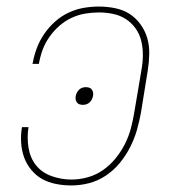

<svg xmlns="http://www.w3.org/2000/svg" viewBox="-20 -558 540 586"><path d="M198 8Q174 8 151 3.5Q128 -1 109 -11.5Q90 -22 75.5 -39.5Q61 -57 53.5 -78Q46 -99 44.5 -122.5Q43 -146 47 -170Q47 -170 47 -170Q47 -170 47 -170H67Q67 -170 67 -170Q67 -170 67 -170Q62 -139 67 -107.5Q72 -76 90 -53.5Q108 -31 137.5 -20.5Q167 -10 198 -10Q223 -10 248 -17Q273 -24 294.5 -39Q316 -54 333 -75Q350 -96 361.5 -119Q373 -142 379.5 -166.5Q386 -191 390 -216L412 -346Q416 -368 416 -390.5Q416 -413 411 -433.5Q406 -454 394 -471Q382 -488 364.5 -499.5Q347 -511 325.5 -515.5Q304 -520 282 -520Q261 -520 240 -516.5Q219 -513 198.5 -503.5Q178 -494 161 -479Q144 -464 131 -445.5Q118 -427 110.5 -407Q103 -387 99 -365Q99 -365 99 -364Q99 -363 99 -363H79Q79 -363 79 -364Q79 -365 80 -366Q84 -389 92.5 -411.5Q101 -434 115 -454.5Q129 -475 148 -492Q167 -509 189.5 -519.5Q212 -530 235.5 -534Q259 -538 282 -538Q307 -538 331.5 -533Q356 -528 375.5 -515.5Q395 -503 409 -483.5Q423 -464 429.5 -441.5Q436 -419 435.5 -393.5Q435 -368 431 -343L410 -213Q405 -186 397.5 -160Q390 -134 377 -108.5Q364 -83 345.5 -60.5Q327 -38 303 -22Q279 -6 252 1Q225 8 198 8ZM233 -238Q228 -238 223 -239.5Q218 -241 215 -245Q212 -249 211 -254Q210 -259 211 -264Q211 -264 211 -264Q211 -264 211 -264Q212 -270 214.5 -275Q217 -280 221 -284Q225 -288 230.5 -290Q236 -292 242 -292Q247 -292 252 -290.5Q257 -289 260 -285Q263 -281 264 -276Q265 -271 264 -266Q264 -266 264 -266Q264 -266 264 -266Q263 -260 260.5 -255Q258 -250 254 -246Q250 -242 244.5 -240Q239 -238 233 -238Z"/></svg>

Font: Iosevka Curly Slab ThObl
Style: Regular
Weight: 100
Italic angle: -9°
Monospace: yes
Designer: Belleve Invis
Foundry: Belleve Invis
Version: Version 11.0.0; ttfautohint (v1.8.3)